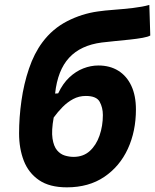

<svg xmlns="http://www.w3.org/2000/svg" viewBox="-20 -762 639 791"><path d="M255.4 9.8Q184.1 9.8 140.9 -19.8Q97.7 -49.3 78.1 -99.6Q58.6 -149.9 58.6 -212.4Q58.6 -278.3 68.4 -347.4Q78.1 -416.5 99.4 -479.2Q120.6 -542 154.8 -587.9Q196.3 -643.6 256.6 -674.6Q316.9 -705.6 383.3 -714.8Q410.2 -718.8 449.5 -721.7Q488.8 -724.6 528.3 -729.2Q567.9 -733.9 595.2 -741.7L599.1 -615.7Q590.3 -610.4 567.6 -606.2Q544.9 -602.1 514.9 -598.9Q484.9 -595.7 454.3 -592.8Q423.8 -589.8 399.4 -586.9Q312.5 -575.7 264.9 -524.2Q217.3 -472.7 207 -376.5L219.7 -377.4Q238.8 -418 265.6 -443.1Q292.5 -468.3 323.2 -480.2Q354 -492.2 385.3 -492.2Q432.6 -492.2 467.3 -470.7Q502 -449.2 521 -408.7Q540 -368.2 540 -311Q540 -221.2 506.6 -148.7Q473.1 -76.2 409.4 -33.2Q345.7 9.8 255.4 9.8ZM283.2 -115.7Q323.2 -115.7 349.9 -139.9Q376.5 -164.1 390.1 -203.6Q403.8 -243.2 403.8 -288.1Q403.8 -318.8 390.6 -342.8Q377.4 -366.7 333.5 -366.7Q305.2 -366.7 281.5 -354Q257.8 -341.3 237.8 -321Q217.8 -300.8 201.2 -277.8Q191.4 -223.6 196.3 -191.4Q201.2 -159.2 215.1 -142.8Q229 -126.5 247.3 -121.1Q265.6 -115.7 283.2 -115.7Z"/></svg>

Font: Cascadia Mono NF
Style: Italic
Weight: 400
Italic angle: -10°
Monospace: yes
Designer: Aaron Bell
Foundry: Saja Typeworks
Version: Version 2404.023